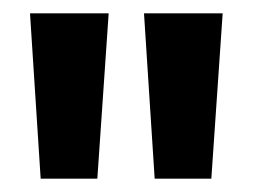

<svg xmlns="http://www.w3.org/2000/svg" viewBox="-20 -730 379 288"><path d="M41 -462 25 -710H143L126 -462ZM212 -462 196 -710H314L297 -462Z"/></svg>

Font: Bricolage Grotesque 12pt SemiBold
Style: Regular
Weight: 600
Designer: Mathieu Triay
Foundry: Atelier Triay
Version: Version 1.001; ttfautohint (v1.8.4.7-5d5b);gftools[0.9.33.de